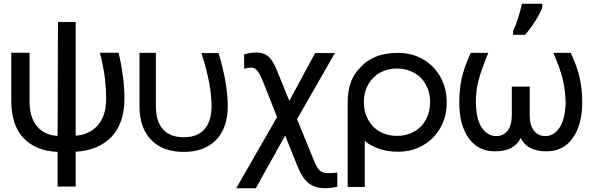

<svg xmlns="http://www.w3.org/2000/svg" viewBox="-20 -791 3153 1020"><path d="M382 -674V-70Q455 -75 499.5 -125.5Q544 -176 544 -265Q544 -317 538 -370Q532 -423 511 -511H610Q641 -378 641 -268Q641 -137 572.5 -64.5Q504 8 382 15V200H286V16Q170 11 105 -57.5Q40 -126 40 -255V-511H137V-252Q137 -167 176.5 -120Q216 -73 286 -69L288 -674Z M721 -228V-510H808V-230Q808 -147 845.5 -104.5Q883 -62 956 -62Q1029 -62 1066.5 -104.5Q1104 -147 1104 -230Q1103 -347 1050 -509H1141Q1189 -352 1190 -228Q1190 -111 1128 -47.5Q1066 16 956 16Q846 16 783.5 -47.5Q721 -111 721 -228Z M1342 -512Q1368 -512 1388.5 -502Q1409 -492 1424 -470Q1439 -448 1459 -398L1517 -255L1654 -509H1759L1558 -158L1643 50Q1663 102 1679.5 115.5Q1696 129 1721 129Q1742 129 1772 126V201Q1736 209 1708 209Q1653 209 1618.5 181.5Q1584 154 1556 81L1495 -71L1339 209H1235L1452 -169L1376 -361Q1358 -403 1345 -417.5Q1332 -432 1316 -432Q1300 -432 1277 -426V-502Q1309 -512 1342 -512Z M2353 -247Q2353 -170 2319 -111Q2285 -52 2226.5 -18.5Q2168 15 2094 15Q2032 15 1982.5 -5Q1933 -25 1918 -44V202H1827V-243Q1826 -371 1899 -437Q1924 -467 1974 -488.5Q2024 -510 2094 -510Q2168 -510 2226.5 -476.5Q2285 -443 2319 -383.5Q2353 -324 2353 -247ZM2265 -249Q2265 -301 2242 -342Q2219 -383 2178.5 -405Q2138 -427 2089 -427Q2039 -427 1999 -405Q1959 -383 1936 -342Q1913 -301 1913 -249Q1913 -196 1936 -154.5Q1959 -113 1999 -91Q2039 -69 2089 -69Q2138 -69 2178.5 -91Q2219 -113 2242 -154.5Q2265 -196 2265 -249Z M2610 13Q2520 13 2470 -57Q2420 -127 2420 -247Q2420 -317 2433 -375.5Q2446 -434 2481 -510H2574Q2539 -425 2523.5 -369.5Q2508 -314 2508 -246Q2510 -155 2540.5 -111.5Q2571 -68 2616 -68Q2655 -68 2677 -97.5Q2699 -127 2699 -180V-331H2794V-180Q2794 -126 2816.5 -97Q2839 -68 2877 -68Q2922 -68 2952 -112Q2982 -156 2985 -245Q2983 -314 2969.5 -370Q2956 -426 2920 -510H3012Q3046 -438 3059.5 -377.5Q3073 -317 3073 -247Q3073 -129 3023 -58Q2973 13 2883 13Q2773 13 2741 -70H2751Q2720 13 2610 13ZM2706 -628Q2720 -655 2732.5 -695Q2745 -735 2753 -771H2861V-751Q2851 -723 2824 -680Q2797 -637 2769 -606H2706Z"/></svg>

Font: AtCorfu Sans
Style: AtCorfu Sans Regular
Weight: 400
Designer: Kostas Teopoulos
Foundry: Kostas Teopoulos
Version: Version 1.00 July 8, 2025, initial release